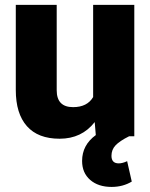

<svg xmlns="http://www.w3.org/2000/svg" viewBox="-20 -548 604 772"><path d="M499 0Q460.9 19 444.6 36.4Q428.2 53.7 428.2 78.6Q428.2 108.9 457.5 108.9Q472.2 108.9 491.2 100.1L509.8 182.1Q474.1 203.6 428.7 203.6Q375 203.6 342.5 175.3Q310.1 147 310.1 99.1Q310.1 35.2 365.2 -4.9L360.8 -57.1Q308.6 9.8 219.7 9.8Q132.8 9.8 88.1 -40.8Q43.5 -91.3 43.5 -186V-528.3H208V-185.1Q208 -117.2 273.9 -117.2Q330.6 -117.2 354.5 -157.7V-528.3H520V0Z"/></svg>

Font: Roboto Black
Style: Regular
Weight: 900
Designer: Google
Version: Version 2.134; 2016